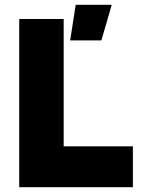

<svg xmlns="http://www.w3.org/2000/svg" viewBox="-20 -779 593 799"><path d="M60 0V-700H245V0ZM164 0V-170H533V0ZM272 -611 295 -759H445L402 -611Z"/></svg>

Font: Figtree Light Black
Style: Regular
Weight: 900
Version: Version 2.000